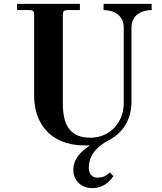

<svg xmlns="http://www.w3.org/2000/svg" viewBox="-20 -732 834 990"><path d="M68 -680H132C150 -680 156 -674 156 -656V-237C156 -108 229 18 419 18C425 18 430 18 440 17L441 20C395 50 358 89 358 144C358 198 398 238 457 238C511 238 544 206 565 176L546 157C530 173 513 184 482 184C454 184 438 164 438 133C438 74 472 27 541 -9C614 -47 658 -116 658 -208V-590C658 -654 710 -680 762 -680V-712H514V-680C566 -680 618 -654 618 -590V-198C618 -102 547 -22 447 -22C350 -22 304 -75 304 -198V-656C304 -674 310 -680 328 -680H392V-712H68Z"/></svg>

Font: Old Standard
Style: Bold
Weight: 700
Designer: Alexey Kryukov <alexios@thessalonica.org.ru>
Version: Version 2.0.2